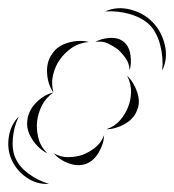

<svg xmlns="http://www.w3.org/2000/svg" viewBox="-76 -316 427 471"><path d="M182 -288Q211 -301 244 -292.5Q277 -284 299 -261Q321 -238 328.5 -205Q336 -172 322 -143Q325 -175 317 -205.5Q309 -236 292 -254Q274 -272 244 -281Q214 -290 182 -288ZM158 -213Q173 -222 194 -223Q215 -224 228 -213Q241 -202 244 -181Q247 -160 242 -144Q241 -161 232 -173.5Q223 -186 213 -195Q202 -203 188.5 -209.5Q175 -216 158 -213ZM55 -89Q41 -109 39.5 -137Q38 -165 52 -184Q65 -204 92 -211.5Q119 -219 142 -213Q118 -211 100 -198.5Q82 -186 71 -170Q60 -155 54.5 -133.5Q49 -112 55 -89ZM236 -130Q252 -115 260.5 -90Q269 -65 260 -45Q252 -24 229.5 -11.5Q207 1 185 1Q206 -6 219 -21.5Q232 -37 238 -53Q245 -70 245.5 -90Q246 -110 236 -130ZM40 60Q19 50 3.5 26.5Q-12 3 -9 -20Q-7 -44 12.5 -64Q32 -84 55 -89Q36 -76 26.5 -56.5Q17 -37 15 -18Q13 1 18 22Q23 43 40 60ZM44 135Q15 137 -10 120Q-35 103 -47 77Q-59 51 -54.5 20.5Q-50 -10 -30 -30Q-42 -5 -44.5 23.5Q-47 52 -38 72Q-29 93 -6 110Q17 127 44 135ZM179 16Q179 36 166.5 57.5Q154 79 135 86Q115 93 92 84.5Q69 76 56 60Q73 70 92 69.5Q111 69 126 64Q142 58 157 46.5Q172 35 179 16Z"/></svg>

Font: Rubik Puddles
Style: Regular
Weight: 400
Designer: Hubert and Fischer, NaN
Foundry: Hubert and Fischer, NaN
Version: Version 2.200